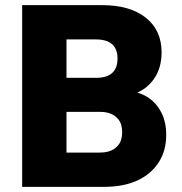

<svg xmlns="http://www.w3.org/2000/svg" viewBox="-20 -725 708 745"><path d="M66 0V-705H377Q484 -705 545.5 -656.5Q607 -608 607 -522Q607 -461 577.5 -419Q548 -377 500 -361V-369Q538 -361 565.5 -339Q593 -317 609 -282.5Q625 -248 625 -202Q625 -140 595.5 -94.5Q566 -49 512.5 -24.5Q459 0 385 0ZM238 -133H368Q385 -133 398.5 -136.5Q412 -140 422 -146.5Q432 -153 439.5 -162.5Q447 -172 450.5 -184.5Q454 -197 454 -212Q454 -227 450.5 -239.5Q447 -252 439.5 -261.5Q432 -271 422 -277.5Q412 -284 398.5 -287.5Q385 -291 369 -291H238ZM238 -423H352Q395 -423 415.5 -442Q436 -461 436 -498Q436 -534 415.5 -553Q395 -572 352 -572H238Z"/></svg>

Font: Nunito Sans 10pt SemiCondensed Black
Style: Regular
Weight: 900
Width: 4
Designer: Vernon Adams
Foundry: Vernon Adams
Version: Version 3.101;gftools[0.9.27]